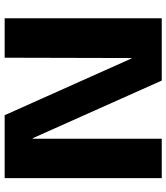

<svg xmlns="http://www.w3.org/2000/svg" viewBox="35 -750 715 825"><g transform="rotate(-90 392.5 -337.5)"><path d="M39.7 0H208.8V-554.5H211.1L458.8 0H726.4V-675H557L555.6 -129.3H554.1L310 -675H39.7Z"/></g></svg>

Font: Anybody Thin
Style: Regular
Weight: 100
Designer: Tyler Finck
Foundry: Etcetera Type Company
Version: Version 1.114;gftools[0.9.25]